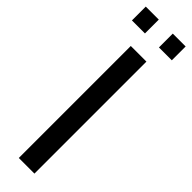

<svg xmlns="http://www.w3.org/2000/svg" viewBox="-317 -845 834 834"><g transform="rotate(45 100.5 -427.5)"><path d="M53 0V-688H149V0ZM-22 -770V-855H58V-770ZM144 -770V-855H223V-770Z"/></g></svg>

Font: Saira ExtraCondensed SemiBold
Style: Regular
Weight: 600
Width: 2
Designer: Hector Gatti with collaboration of the Omnibus-Type team
Foundry: Omnibus-Type
Version: Version 1.101